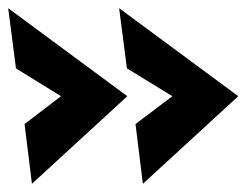

<svg xmlns="http://www.w3.org/2000/svg" viewBox="-129 -487 606 469"><path d="M-51 -38 -69 -184 20 -252 -90 -320 -109 -467 182 -252ZM220 -38 202 -184 292 -252 181 -320 162 -467 453 -252Z"/></svg>

Font: Hanken Grotesk ExtraBold
Style: Italic
Weight: 800
Italic angle: -8°
Designer: Alfredo Marco Pradil
Foundry: Hanken Design Co.
Version: Version 3.013